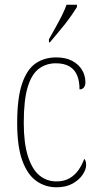

<svg xmlns="http://www.w3.org/2000/svg" viewBox="-20 -786 417 816"><path d="M220 10Q173 10 135 -16.5Q97 -43 75 -103Q53 -163 53 -263Q53 -370 74 -431Q95 -492 132 -517Q169 -542 219 -542Q259 -542 286.5 -527.5Q314 -513 328.5 -489Q343 -465 343 -436Q343 -426 339.5 -419Q336 -412 330.5 -409Q325 -406 318 -406Q318 -440 308 -465Q298 -490 275.5 -503.5Q253 -517 217 -517Q177 -517 146 -494.5Q115 -472 98 -417Q81 -362 81 -264Q81 -178 98.5 -122.5Q116 -67 147 -41Q178 -15 220 -15Q253 -15 276.5 -29Q300 -43 315 -65.5Q330 -88 338 -111Q342 -107 344 -100.5Q346 -94 346 -84Q346 -66 331.5 -44Q317 -22 289 -6Q261 10 220 10ZM188 -619Q203 -646 217 -671Q231 -696 243 -720Q255 -744 263 -766H307V-756Q299 -743 286 -724Q273 -705 256.5 -684Q240 -663 223 -643Q206 -623 192 -606H188Z"/></svg>

Font: Noto Serif Khmer Condensed Thin
Style: Regular
Weight: 250
Width: 3
Designer: Danh Hong and the Monotype Design Team
Foundry: Monotype Imaging Inc.
Version: Version 2.004